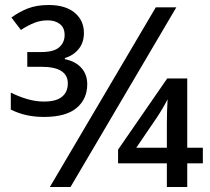

<svg xmlns="http://www.w3.org/2000/svg" viewBox="-20 -743 835 763"><path d="M178.2 0 599.1 -713.9H680.7L260.3 0ZM154.3 -278.3Q117.7 -278.3 85.4 -285.4Q53.2 -292.5 22.9 -307.6V-375Q56.2 -358.4 89.6 -348.9Q123 -339.4 154.8 -339.4Q203.1 -339.4 226.3 -358.4Q249.5 -377.4 249.5 -411.6Q249.5 -444.3 223.4 -460.9Q197.3 -477.5 145.5 -477.5H88.4V-536.1H143.1Q193.8 -536.1 215.3 -555.2Q236.8 -574.2 236.8 -604Q236.8 -632.3 218.3 -647.2Q199.7 -662.1 169.9 -662.1Q140.6 -662.1 115.5 -651.9Q90.3 -641.6 63 -624L25.4 -673.3Q55.7 -695.8 90.8 -709.5Q126 -723.1 172.9 -723.1Q240.2 -723.1 276.9 -692.4Q313.5 -661.6 313.5 -612.3Q313.5 -573.7 292.5 -548.1Q271.5 -522.5 237.8 -512.2V-507.8Q279.8 -499.5 303.2 -473.4Q326.7 -447.3 326.7 -408.2Q326.7 -349.6 284.4 -314Q242.2 -278.3 154.3 -278.3ZM643.1 0V-93.8H449.2V-148.4L644.5 -431.2H724.1V-155.8H786.1V-93.8H724.1V0ZM521.5 -155.8H643.1V-251.5Q643.1 -272.9 643.8 -298.8Q644.5 -324.7 646 -348.6Q640.1 -335.9 626.2 -312.5Q612.3 -289.1 601.6 -273.4Z"/></svg>

Font: Open Sans Medium
Style: Regular
Weight: 500
Designer: Monotype Design Team
Foundry: Monotype Imaging Inc.
Version: Version 3.000